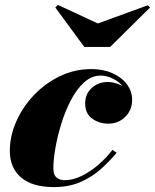

<svg xmlns="http://www.w3.org/2000/svg" viewBox="-20 -751 630 781"><path d="M198.5 10Q111.5 10 65.8 -29Q20 -68 20 -137.5Q20 -197.5 46 -256.5Q72 -315.5 117.8 -363.8Q163.5 -412 223.5 -441Q283.5 -470 351.5 -470Q400 -470 437.5 -453.2Q475 -436.5 496.2 -408Q517.5 -379.5 517.5 -345Q517.5 -303.5 489.5 -275.8Q461.5 -248 421 -248Q383.5 -248 355 -268.5Q326.5 -289 326.5 -330Q326.5 -369.5 353.5 -393.5Q380.5 -417.5 418.5 -417.5Q439 -417.5 461.8 -408.8Q484.5 -400 500.5 -383.8Q516.5 -367.5 516.5 -345H500Q500 -374 482.5 -396.2Q465 -418.5 439.5 -431Q414 -443.5 389.5 -443.5Q352.5 -443.5 322 -415.8Q291.5 -388 268.2 -343.2Q245 -298.5 229.2 -247.2Q213.5 -196 205.2 -148Q197 -100 197 -66.5Q197 -40 210 -29Q223 -18 242.5 -18Q277.5 -18 313.5 -36Q349.5 -54 381.8 -82.2Q414 -110.5 437.5 -141.5L454.5 -129.5Q427.5 -97 392 -64.8Q356.5 -32.5 309 -11.2Q261.5 10 198.5 10ZM323 -560 205 -720.5 215.5 -731 378 -655.5 581 -729.5 590.5 -720.5 428 -560Z"/></svg>

Font: Bodoni Moda 11pt Black
Style: Italic
Weight: 900
Italic angle: -13°
Designer: Owen Earl
Foundry: indestructible type
Version: Version 2.004